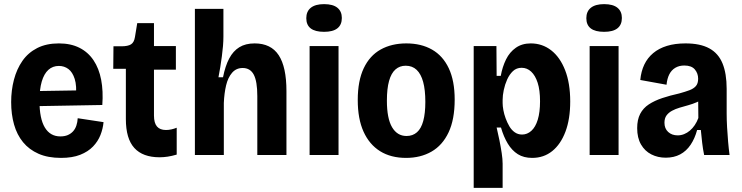

<svg xmlns="http://www.w3.org/2000/svg" viewBox="-20 -750 3591 929"><path d="M275 14Q212 14 166.5 -6Q121 -26 91.5 -62Q62 -98 48 -147.5Q34 -197 34 -256Q34 -313 47.5 -364.5Q61 -416 88.5 -455.5Q116 -495 160 -517.5Q204 -540 265 -540Q322 -540 364 -519Q406 -498 432.5 -458.5Q459 -419 469.5 -364Q480 -309 475 -242L134 -236V-309L381 -313L347 -280Q352 -335 341.5 -368Q331 -401 311 -416Q291 -431 265 -431Q235 -431 214 -412Q193 -393 182 -355.5Q171 -318 171 -262Q171 -176 197 -133Q223 -90 272 -90Q293 -90 308 -96.5Q323 -103 333.5 -114.5Q344 -126 349.5 -142.5Q355 -159 356 -178L481 -159Q478 -127 466 -96.5Q454 -66 430 -41Q406 -16 368 -1Q330 14 275 14Z M752 11Q671 11 630 -34Q589 -79 589 -174V-417H528L529 -526H567Q599 -526 614 -535.5Q629 -545 633 -571L644 -638H725V-527H831V-413H725V-191Q725 -155 739.5 -138Q754 -121 783 -121Q796 -121 809.5 -124Q823 -127 835 -132V-2Q811 5 791 8Q771 11 752 11Z M923 0V-329V-707H1061V-573Q1061 -552 1059 -527.5Q1057 -503 1053.5 -477.5Q1050 -452 1046 -426Q1042 -400 1037 -376H1059Q1070 -431 1089 -467Q1108 -503 1138 -521.5Q1168 -540 1212 -540Q1291 -540 1328.5 -483Q1366 -426 1366 -309V0H1225V-285Q1225 -356 1208 -388.5Q1191 -421 1154 -421Q1123 -421 1103 -398Q1083 -375 1074 -337Q1065 -299 1063 -252V0Z M1478 0V-527H1618V0ZM1548 -596Q1505 -596 1483.5 -612.5Q1462 -629 1462 -662Q1462 -695 1484 -712.5Q1506 -730 1548 -730Q1591 -730 1612.5 -712.5Q1634 -695 1634 -663Q1634 -630 1612.5 -613Q1591 -596 1548 -596Z M1945 14Q1871 14 1819 -18.5Q1767 -51 1739 -113Q1711 -175 1711 -266Q1711 -359 1740 -420Q1769 -481 1822 -510.5Q1875 -540 1946 -540Q2018 -540 2070.5 -510Q2123 -480 2151.5 -419.5Q2180 -359 2180 -268Q2180 -172 2150.5 -109.5Q2121 -47 2068 -16.5Q2015 14 1945 14ZM1947 -92Q1977 -92 1997.5 -110Q2018 -128 2028 -165Q2038 -202 2038 -257Q2038 -315 2027.5 -353.5Q2017 -392 1996 -412Q1975 -432 1943 -432Q1914 -432 1893.5 -414Q1873 -396 1862.5 -358.5Q1852 -321 1852 -263Q1852 -177 1877 -134.5Q1902 -92 1947 -92Z M2272 159V-255V-527H2382L2383 -383H2403Q2411 -427 2428.5 -462.5Q2446 -498 2476 -519Q2506 -540 2548 -540Q2604 -540 2647 -506.5Q2690 -473 2714.5 -410Q2739 -347 2739 -259Q2739 -174 2716 -113Q2693 -52 2652 -19Q2611 14 2555 14Q2514 14 2485.5 -4Q2457 -22 2437 -55Q2417 -88 2404 -133H2383Q2390 -104 2396.5 -71.5Q2403 -39 2407.5 -9.5Q2412 20 2412 42V159ZM2506 -99Q2531 -99 2551 -117Q2571 -135 2582 -171Q2593 -207 2593 -260Q2593 -314 2581.5 -349.5Q2570 -385 2550 -403.5Q2530 -422 2504 -422Q2479 -422 2462 -406Q2445 -390 2434 -365.5Q2423 -341 2417.5 -314.5Q2412 -288 2412 -267V-251Q2412 -237 2415.5 -217.5Q2419 -198 2426.5 -177.5Q2434 -157 2444.5 -139Q2455 -121 2470.5 -110Q2486 -99 2506 -99Z M2833 0V-527H2973V0ZM2903 -596Q2860 -596 2838.5 -612.5Q2817 -629 2817 -662Q2817 -695 2839 -712.5Q2861 -730 2903 -730Q2946 -730 2967.5 -712.5Q2989 -695 2989 -663Q2989 -630 2967.5 -613Q2946 -596 2903 -596Z M3201 13Q3163 13 3131.5 -3Q3100 -19 3081.5 -51Q3063 -83 3063 -130Q3063 -171 3077.5 -199Q3092 -227 3119.5 -245Q3147 -263 3184.5 -275.5Q3222 -288 3267 -298Q3296 -306 3316 -313.5Q3336 -321 3347 -333.5Q3358 -346 3358 -369Q3358 -395 3342 -414Q3326 -433 3291 -433Q3266 -433 3247.5 -422Q3229 -411 3218.5 -390.5Q3208 -370 3205 -340L3078 -363Q3082 -405 3097.5 -437.5Q3113 -470 3140.5 -493Q3168 -516 3207 -528Q3246 -540 3297 -540Q3368 -540 3412 -516Q3456 -492 3476 -443Q3496 -394 3496 -320V-200Q3496 -170 3498 -134.5Q3500 -99 3503 -64.5Q3506 -30 3510 0H3387Q3381 -29 3377.5 -59Q3374 -89 3371 -121H3353Q3342 -80 3321.5 -49.5Q3301 -19 3271 -3Q3241 13 3201 13ZM3259 -95Q3275 -95 3290 -101Q3305 -107 3318 -118Q3331 -129 3341.5 -144.5Q3352 -160 3359 -179L3358 -282L3386 -277Q3371 -264 3351.5 -255.5Q3332 -247 3310.5 -241Q3289 -235 3268.5 -229Q3248 -223 3231.5 -214Q3215 -205 3205 -191.5Q3195 -178 3195 -156Q3195 -128 3213 -111.5Q3231 -95 3259 -95Z"/></svg>

Font: Bricolage Grotesque SemiCondensed
Style: Bold
Weight: 700
Width: 4
Designer: Mathieu Triay
Foundry: Atelier Triay
Version: Version 1.001;gftools[0.9.33.dev8+g029e19f]